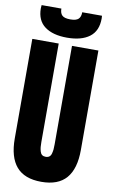

<svg xmlns="http://www.w3.org/2000/svg" viewBox="-114 -1133 701 1196"><g transform="rotate(10 237.0 -535.0)"><path d="M27.8 -230V-859.4H194.8V-236.8Q194.8 -217.3 196 -204.6Q197.3 -191.9 201.2 -178Q205.1 -164.1 213.9 -157.2Q222.7 -150.4 236.8 -150.4Q251 -150.4 260 -157.2Q269 -164.1 272.7 -178Q276.4 -191.9 277.6 -204.3Q278.8 -216.8 278.8 -236.8V-859.4H445.8V-230Q445.8 -111.3 394.5 -51.8Q343.3 7.8 236.8 7.8Q130.4 7.8 79.1 -51.8Q27.8 -111.3 27.8 -230ZM238.3 -904.3Q148.9 -904.3 97.9 -941.9Q46.9 -979.5 46.9 -1056.2Q46.9 -1066.4 48.3 -1076.7H173.3Q173.3 -1047.4 188 -1033.7Q202.6 -1020 239.3 -1020Q275.9 -1020 290.5 -1033.7Q305.2 -1047.4 305.2 -1076.7H430.2Q431.2 -1064 431.2 -1059.6Q431.2 -980.5 380.4 -942.4Q329.6 -904.3 238.3 -904.3Z"/></g></svg>

Font: Anton
Style: Regular
Weight: 400
Designer: Vernon Adams, Tural Alisoy
Foundry: Vernon Adams
Version: Version 2.300